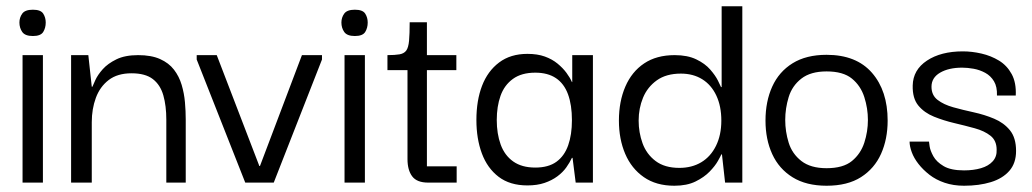

<svg xmlns="http://www.w3.org/2000/svg" viewBox="-20 -583 3296 613"><path d="M52 0V-407H117V0ZM85 -468Q60 -468 51 -481Q42 -494 42 -511Q42 -527 51 -539.5Q60 -552 85 -552Q110 -552 118 -539.5Q126 -527 126 -511Q126 -494 118 -481Q110 -468 85 -468Z M207 0V-407H262L273 -306H275Q277 -311 284.5 -327.5Q292 -344 308 -362Q324 -380 351.5 -393.5Q379 -407 421 -407Q463 -407 491 -394.5Q519 -382 535.5 -360.5Q552 -339 560 -312Q568 -285 570.5 -256.5Q573 -228 573 -201V0H511V-201Q511 -245 501.5 -278.5Q492 -312 468 -330.5Q444 -349 400 -349Q355 -349 327 -327.5Q299 -306 286 -270.5Q273 -235 273 -193V0Z M944 -407H1008V-393L854 0H763L608 -393V-407H672L808 -53H810Z M1080 0V-407H1145V0ZM1113 -468Q1088 -468 1079 -481Q1070 -494 1070 -511Q1070 -527 1079 -539.5Q1088 -552 1113 -552Q1138 -552 1146 -539.5Q1154 -527 1154 -511Q1154 -494 1146 -481Q1138 -468 1113 -468Z M1347 0Q1311 0 1296 -20Q1281 -40 1281 -75V-368H1343V-52H1438V0ZM1217 -359V-407Q1241 -407 1255.5 -409.5Q1270 -412 1277 -421.5Q1284 -431 1286 -453Q1288 -475 1288 -512H1343V-407H1437V-359Z M1664 9Q1608 9 1572 -18.5Q1536 -46 1518.5 -93Q1501 -140 1501 -200Q1501 -262 1519 -309Q1537 -356 1573.5 -383.5Q1610 -411 1664 -411Q1696 -411 1719.5 -402.5Q1743 -394 1760 -380Q1777 -366 1788.5 -350.5Q1800 -335 1806 -321H1807V-407H1873V0H1818L1808 -79H1806Q1799 -64 1788 -48.5Q1777 -33 1759.5 -20Q1742 -7 1718.5 1Q1695 9 1664 9ZM1689 -48Q1731 -48 1756.5 -66.5Q1782 -85 1794 -119Q1806 -153 1806 -199Q1806 -248 1793.5 -282Q1781 -316 1755 -333.5Q1729 -351 1689 -351Q1645 -351 1617.5 -331Q1590 -311 1578 -277Q1566 -243 1566 -200Q1566 -156 1578.5 -121.5Q1591 -87 1618.5 -67.5Q1646 -48 1689 -48Z M2133 10Q2075 10 2035.5 -17.5Q1996 -45 1976 -92Q1956 -139 1956 -198Q1956 -259 1976.5 -306.5Q1997 -354 2036.5 -380.5Q2076 -407 2134 -407Q2175 -407 2203 -393.5Q2231 -380 2247.5 -361Q2264 -342 2272 -326Q2280 -310 2282 -305H2284V-563H2350V0H2295L2285 -90H2283Q2281 -85 2272 -69Q2263 -53 2245.5 -35Q2228 -17 2200.5 -3.5Q2173 10 2133 10ZM2149 -47Q2189 -47 2219 -65Q2249 -83 2266 -117.5Q2283 -152 2283 -198Q2283 -244 2267 -278Q2251 -312 2222 -330Q2193 -348 2154 -348Q2107 -348 2077 -326.5Q2047 -305 2033 -271Q2019 -237 2019 -198Q2019 -160 2031.5 -125.5Q2044 -91 2073 -69Q2102 -47 2149 -47Z M2619 10Q2554 10 2510.5 -17Q2467 -44 2445.5 -91Q2424 -138 2424 -198Q2424 -259 2445.5 -306.5Q2467 -354 2510.5 -381Q2554 -408 2619 -408Q2714 -408 2764 -350.5Q2814 -293 2814 -198Q2814 -139 2793 -92Q2772 -45 2729 -17.5Q2686 10 2619 10ZM2619 -46Q2672 -46 2700 -69Q2728 -92 2739.5 -127.5Q2751 -163 2751 -200Q2751 -237 2739.5 -273Q2728 -309 2700 -332Q2672 -355 2619 -355Q2568 -355 2538.5 -332Q2509 -309 2498 -273Q2487 -237 2487 -200Q2487 -163 2498 -127.5Q2509 -92 2538.5 -69Q2568 -46 2619 -46Z M3058 10Q3024 10 2996 0.5Q2968 -9 2947.5 -25Q2927 -41 2912.5 -59.5Q2898 -78 2891 -97Q2884 -116 2884 -131H2946Q2946 -130 2948 -116Q2950 -102 2960 -84Q2970 -66 2993 -52.5Q3016 -39 3058 -39Q3088 -39 3112 -46Q3136 -53 3149.5 -68Q3163 -83 3162 -105Q3162 -134 3142.5 -149.5Q3123 -165 3092 -173.5Q3061 -182 3027 -190Q2993 -198 2962 -210.5Q2931 -223 2912 -246Q2893 -269 2894 -310Q2895 -360 2939.5 -389.5Q2984 -419 3054 -419Q3083 -419 3113.5 -412Q3144 -405 3169.5 -389.5Q3195 -374 3210 -346.5Q3225 -319 3223 -278H3163Q3164 -306 3153.5 -323.5Q3143 -341 3125.5 -350.5Q3108 -360 3088.5 -363.5Q3069 -367 3052 -367Q3009 -367 2981.5 -351Q2954 -335 2954 -306Q2954 -279 2973.5 -264Q2993 -249 3023.5 -240.5Q3054 -232 3088.5 -224.5Q3123 -217 3154 -204Q3185 -191 3204.5 -167Q3224 -143 3224 -101Q3224 -62 3202.5 -37.5Q3181 -13 3143.5 -1.5Q3106 10 3058 10Z"/></svg>

Font: Darker Grotesque Medium
Style: Regular
Weight: 500
Designer: Gabriel Lam
Foundry: TypeRant
Version: Version 1.000;gftools[0.9.28]